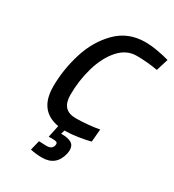

<svg xmlns="http://www.w3.org/2000/svg" viewBox="-215 -818 1053 1160"><g transform="rotate(30 311.5 -237.5)"><path d="M220 -194Q220 -141 244 -114Q268 -87 319 -87Q359 -87 405 -91.5Q451 -96 481 -102L473 -13Q438 -4 390 3.5Q342 11 305 11H297L289 38H295Q337 38 360.5 51.5Q384 65 384 98Q384 109 381 124Q358 221 261 221Q217 221 179 212L196 144L222 145Q232 146 248 146Q268 146 279 139Q290 132 294 117Q295 114 295 108Q295 98 287 94.5Q279 91 262 91H233L251 7Q105 -18 105 -186Q105 -303 141.5 -420.5Q178 -538 257 -617Q336 -696 454 -696Q495 -696 542.5 -687.5Q590 -679 623 -669L597 -585Q522 -598 449 -598Q379 -598 326.5 -539Q274 -480 247 -386.5Q220 -293 220 -194Z"/></g></svg>

Font: Cairo SemiBold
Style: Italic
Weight: 600
Italic angle: -13°
Designer: Mohamed Gaber, Accademia di Belle Arti di Urbino and others
Foundry: Kief Type Foundry, Accademia di Belle Arti di Urbino and others
Version: Version 3.011